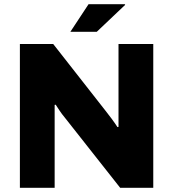

<svg xmlns="http://www.w3.org/2000/svg" viewBox="-20 -897 827 917"><path d="M316 -745H442L578 -874L576 -877H403ZM75 0H241V-396L246 -397C256 -382 271 -357 289 -336L554 0H712V-687H546V-291L541 -290C530 -308 498 -351 484 -368L234 -687H75Z"/></svg>

Font: Archivo ExtraBold
Style: Regular
Weight: 800
Designer: Hector Gatti
Foundry: Omnibus-Type
Version: Version 2.001